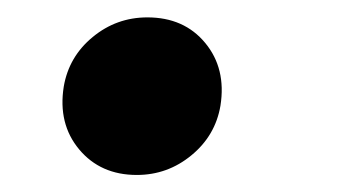

<svg xmlns="http://www.w3.org/2000/svg" viewBox="-20 -192 393 222"><path d="M138.2 10.3Q96.2 10.3 71.5 -19.3Q46.9 -48.8 53.7 -91.8Q59.6 -126.5 87.2 -149.2Q114.7 -171.9 150.4 -171.9Q192.9 -171.9 217.3 -142.3Q241.7 -112.8 234.9 -69.8Q229 -35.2 201.4 -12.5Q173.8 10.3 138.2 10.3Z"/></svg>

Font: Inter ExtraBold
Style: Italic
Weight: 800
Italic angle: -9.3988°
Designer: Rasmus Andersson
Foundry: rsms
Version: Version 4.001;git-66647c0bb